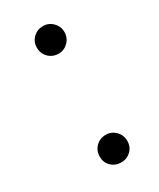

<svg xmlns="http://www.w3.org/2000/svg" viewBox="-112 -400 386 466"><g transform="rotate(-30 81.0 -167.0)"><path d="M88.9 -358.4Q104.5 -358.4 115.7 -347.2Q127 -335.9 127 -320.3Q127 -303.7 115.7 -292.5Q104.5 -281.2 88.9 -281.2Q72.3 -281.2 61 -292.5Q49.8 -303.7 49.8 -320.3Q49.8 -335.9 61 -347.2Q72.3 -358.4 88.9 -358.4ZM88.9 -53.7Q104.5 -53.7 115.7 -42.5Q127 -31.2 127 -14.6Q127 2 115.7 12.7Q104.5 23.4 88.9 23.4Q72.3 23.4 61 12.7Q49.8 2 49.8 -14.6Q49.8 -31.2 61 -42.5Q72.3 -53.7 88.9 -53.7Z"/></g></svg>

Font: Coming Soon
Style: Regular
Weight: 400
Designer: Dathan Boardman
Foundry: Open Window
Version: Version 1.002